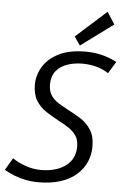

<svg xmlns="http://www.w3.org/2000/svg" viewBox="-73 -976 671 1034"><g transform="rotate(5 262.5 -458.5)"><path d="M173 15Q139 15 106 8.5Q73 2 43.5 -9.5Q14 -21 -11 -36L28 -102Q57 -81 98.5 -66.5Q140 -52 185 -52Q231 -52 272 -66.5Q313 -81 339.5 -113Q366 -145 366 -196Q366 -231 350 -254Q334 -277 308.5 -293.5Q283 -310 254 -325Q219 -344 185.5 -365.5Q152 -387 131 -421Q110 -455 110 -508Q110 -558 137.5 -604Q165 -650 222 -679Q279 -708 366 -708Q412 -708 452.5 -698.5Q493 -689 536 -667L497 -603Q464 -624 429 -633Q394 -642 355 -642Q313 -642 275.5 -629.5Q238 -617 214.5 -589Q191 -561 191 -515Q191 -480 206 -457Q221 -434 246 -418.5Q271 -403 299 -388Q335 -370 369.5 -348Q404 -326 426 -291.5Q448 -257 448 -199Q448 -158 431.5 -119.5Q415 -81 381.5 -50.5Q348 -20 296 -2.5Q244 15 173 15ZM333 -738 301 -784 466 -932 508 -867Z"/></g></svg>

Font: Ubuntu Sans
Style: Italic
Weight: 400
Italic angle: -13.5°
Designer: Dalton Maag Ltd
Foundry: Dalton Maag Ltd
Version: Version 1.006